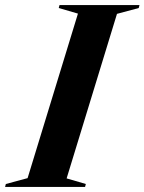

<svg xmlns="http://www.w3.org/2000/svg" viewBox="-66 -735 568 755"><path d="M240.5 -681.5 165 -703.5 168 -715H482.5L479.5 -703.5L394 -680.5L196 -33.5L271.5 -11.5L268.5 0H-46L-43 -11.5L42.5 -34.5Z"/></svg>

Font: Newsreader 72pt SemiBold
Style: Italic
Weight: 600
Italic angle: -17°
Designer: Hugues Gentile
Foundry: Production Type
Version: Version 1.003; ttfautohint (v1.8.3)